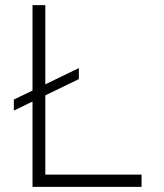

<svg xmlns="http://www.w3.org/2000/svg" viewBox="-20 -730 640 750"><path d="M107 0V-710H157V-48H533V0ZM34 -298V-341L288 -464V-421Z"/></svg>

Font: Geist Mono UltraLight
Style: Regular
Weight: 200
Monospace: yes
Designer: Basement.studio, Andrés Briganti, Mateo Zaragoza
Foundry: Basement.studio, Vercel, Andrés Briganti, Guido Ferreyra, Mateo Zaragoza
Version: Version 1.400; ttfautohint (v1.8.4.7-5d5b)